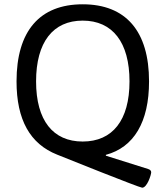

<svg xmlns="http://www.w3.org/2000/svg" viewBox="-20 -726 771 894"><path d="M365 -706C165 -706 57 -582 57 -347C57 -168 120 -56 246 -6C275 6 630 148 642 148C665 148 684 88 684 76C684 69 679 64 670 61L473 -1V-5C603 -40 674 -157 674 -347C674 -581 566 -706 365 -706ZM365 -630C504 -630 583 -529 583 -347C583 -166 504 -67 365 -67C227 -67 148 -165 148 -347C148 -530 227 -630 365 -630Z"/></svg>

Font: Asap
Style: Regular
Weight: 400
Designer: Pablo Cosgaya
Foundry: Pablo Cosgaya
Version: Version 1.007;PS 001.007;hotconv 1.0.70;makeotf.lib2.5.58329